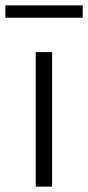

<svg xmlns="http://www.w3.org/2000/svg" viewBox="-50 -695 328 715"><path d="M83 0V-501H144V0ZM-30 -629V-675H258V-629Z"/></svg>

Font: Mulish ExtraLight Light
Style: Regular
Weight: 300
Version: Version 3.603